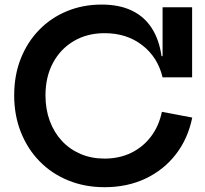

<svg xmlns="http://www.w3.org/2000/svg" viewBox="-20 -786 876 819"><path d="M426 12.5Q341.5 12.5 270.8 -16.5Q200 -45.5 148.8 -98Q97.5 -150.5 69 -222.2Q40.5 -294 40.5 -379.5Q40.5 -465 68.5 -535.8Q96.5 -606.5 146.8 -658.2Q197 -710 265.2 -738.2Q333.5 -766.5 413.5 -766.5Q488.5 -766.5 542 -741Q595.5 -715.5 627.2 -666.2Q659 -617 669 -546.5H702.5L673.5 -456Q653 -542 586.8 -593.2Q520.5 -644.5 426.5 -644.5Q352 -644.5 295 -611Q238 -577.5 206 -517.8Q174 -458 174 -379.5Q174 -320 192.2 -270.5Q210.5 -221 244 -185Q277.5 -149 323.8 -129.2Q370 -109.5 426 -109.5Q489 -109.5 539.8 -134.2Q590.5 -159 624.2 -203.8Q658 -248.5 670.5 -309L800 -284.5Q782 -195 730.5 -128.2Q679 -61.5 601.2 -24.5Q523.5 12.5 426 12.5ZM673.5 -456V-755H799.5V-456Z"/></svg>

Font: Hepta Slab ExtraLight SemiBold
Style: Regular
Weight: 600
Version: Version 1.102